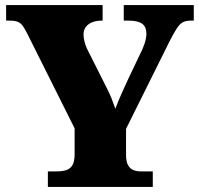

<svg xmlns="http://www.w3.org/2000/svg" viewBox="-20 -734 783 754"><path d="M168 0V-61H203Q225 -61 240.5 -66Q256 -71 264.5 -85.5Q273 -100 273 -128V-230L88 -600Q78 -620 70 -631.5Q62 -643 50.5 -648Q39 -653 17 -653H4V-714H383V-653H379Q347 -653 327.5 -638.5Q308 -624 308 -598Q308 -587 311.5 -572Q315 -557 322 -542L396 -395Q410 -368 417.5 -349Q425 -330 433 -307Q443 -334 456.5 -364.5Q470 -395 485 -427L539 -540Q550 -566 552.5 -580.5Q555 -595 555 -600Q555 -629 538 -641Q521 -653 485 -653H466V-714H741V-653H729Q710 -653 698 -646.5Q686 -640 675 -623.5Q664 -607 648 -576L475 -228V-126Q475 -99 483 -85Q491 -71 504 -66Q517 -61 532 -61H580V0Z"/></svg>

Font: Noto Serif Armenian Black
Style: Regular
Weight: 900
Version: Version 2.007